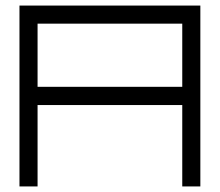

<svg xmlns="http://www.w3.org/2000/svg" viewBox="-20 -670 789 690"><path d="M635 -585H115V-358H635ZM700 -650V0H635V-292.5H115V0H50V-650Z"/></svg>

Font: skuare
Style: Regular
Weight: 400
Designer: Dinesh Verma
Version: 0.0.1;FontRapid 1.4.1